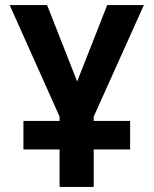

<svg xmlns="http://www.w3.org/2000/svg" viewBox="-20 -734 603 754"><path d="M72 -147V-259H214V-276L18 -714H165L283 -414L401 -714H545L348 -276V-259H491V-147H348V0H214V-147Z"/></svg>

Font: Noto Sans Mono SemiCondensed
Style: Bold
Weight: 700
Width: 4
Designer: Monotype Design Team
Foundry: Monotype Imaging Inc.
Version: Version 2.014